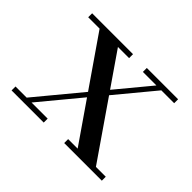

<svg xmlns="http://www.w3.org/2000/svg" viewBox="-106 -626 792 792"><g transform="rotate(45 290.0 -230.0)"><path d="M334.5 0V-23H390L104 -437H37.5V-460H276V-437H211L496.5 -23H554V0ZM27.5 0V-23H92.5L435.5 -437H356.5V-460H539V-437H464L121 -23H215V0Z"/></g></svg>

Font: BodoniModa 10 Custom
Style: Regular
Weight: 400
Designer: Owen Earl
Foundry: indestructible type
Version: Version 2.005